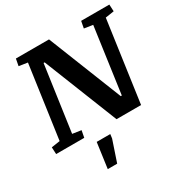

<svg xmlns="http://www.w3.org/2000/svg" viewBox="-207 -823 1186 1233"><g transform="rotate(-30 386.5 -206.0)"><path d="M565.4 -660.6H774.4L776.9 -609.4L712.9 -599.6L628.4 0H446.3L229 -546.9H221.2L152.3 -61L216.8 -51.3L207 0H-1.5L-3.9 -51.3L59.6 -61L135.7 -599.6L71.8 -609.4L81.5 -660.6H327.1L543.9 -114.7H551.8L619.6 -599.6L555.7 -609.4ZM263.2 62.5H363.8L359.9 92.8L307.1 249.5H237.3Z"/></g></svg>

Font: Noticia Text
Style: Bold Italic
Weight: 700
Italic angle: -8°
Designer: JM Sole
Foundry: JM Sole
Version: Version 1.003